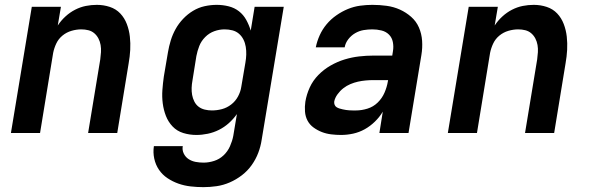

<svg xmlns="http://www.w3.org/2000/svg" viewBox="-20 -548 2440 791"><path d="M25 0 111 -520H231L218 -443Q231 -463 249.5 -480Q268 -497 289.5 -508Q311 -519 333.5 -523.5Q356 -528 379 -528Q407 -528 432.5 -519.5Q458 -511 475.5 -492.5Q493 -474 502.5 -449Q512 -424 515 -397Q518 -370 516.5 -342.5Q515 -315 510 -287L463 0H343L393 -303Q395 -318 396 -333Q397 -348 394.5 -362.5Q392 -377 385.5 -389.5Q379 -402 368.5 -411Q358 -420 344 -423.5Q330 -427 315 -427Q295 -427 274.5 -421Q254 -415 237.5 -401.5Q221 -388 212 -369Q203 -350 199 -330L145 0Z M818 223Q792 223 765.5 220Q739 217 715 208.5Q691 200 670 186Q649 172 635 151.5Q621 131 615.5 105.5Q610 80 614 54H733Q730 70 737 84.5Q744 99 757 107.5Q770 116 786 119Q802 122 819 122Q840 122 862 115Q884 108 901 92Q918 76 927.5 54.5Q937 33 941 12L956 -78Q941 -57 922.5 -40.5Q904 -24 882 -13Q860 -2 836 3Q812 8 789 8Q761 8 735 0Q709 -8 691 -27Q673 -46 663.5 -70.5Q654 -95 650.5 -122Q647 -149 649 -177Q651 -205 655 -233L672 -333Q676 -357 683.5 -381.5Q691 -406 703.5 -428.5Q716 -451 734.5 -470.5Q753 -490 775.5 -503.5Q798 -517 823 -522.5Q848 -528 873 -528Q898 -528 922 -522Q946 -516 964.5 -501.5Q983 -487 994.5 -466Q1006 -445 1013 -422L1029 -520H1149L1058 28Q1054 55 1044 81.5Q1034 108 1017 132Q1000 156 976.5 174Q953 192 926.5 203.5Q900 215 872.5 219Q845 223 818 223ZM853 -93Q874 -93 894.5 -98.5Q915 -104 932.5 -117.5Q950 -131 960.5 -150.5Q971 -170 974 -190L991 -290Q994 -307 994.5 -323Q995 -339 992.5 -355Q990 -371 983 -385Q976 -399 964.5 -409Q953 -419 937.5 -423Q922 -427 905 -427Q884 -427 863 -419.5Q842 -412 825.5 -395.5Q809 -379 801 -358.5Q793 -338 789 -317L773 -217Q770 -201 769.5 -186Q769 -171 771.5 -157Q774 -143 780.5 -130Q787 -117 798 -108.5Q809 -100 823.5 -96.5Q838 -93 853 -93Z M1385 8Q1365 8 1344.5 5.5Q1324 3 1306 -4Q1288 -11 1272 -22.5Q1256 -34 1247 -51Q1238 -68 1236.5 -88.5Q1235 -109 1238 -129Q1243 -159 1256 -187.5Q1269 -216 1291.5 -239Q1314 -262 1342 -278Q1370 -294 1399.5 -303Q1429 -312 1459 -315.5Q1489 -319 1519 -319H1596L1599 -338Q1602 -356 1598.5 -374.5Q1595 -393 1582.5 -405.5Q1570 -418 1551.5 -422.5Q1533 -427 1514 -427Q1496 -427 1478 -424Q1460 -421 1443.5 -411.5Q1427 -402 1415 -386.5Q1403 -371 1400 -353H1281Q1286 -378 1297 -402.5Q1308 -427 1325.5 -448Q1343 -469 1366 -485Q1389 -501 1413.5 -511Q1438 -521 1463.5 -524.5Q1489 -528 1514 -528Q1544 -528 1573 -524Q1602 -520 1627.5 -508.5Q1653 -497 1674 -478.5Q1695 -460 1706 -434.5Q1717 -409 1719 -380Q1721 -351 1716 -321L1663 0H1543L1557 -88Q1544 -66 1524.5 -47Q1505 -28 1482.5 -15.5Q1460 -3 1435 2.5Q1410 8 1385 8ZM1447 -93Q1470 -93 1494 -100.5Q1518 -108 1536 -125.5Q1554 -143 1564 -166Q1574 -189 1578 -213L1579 -218H1519Q1503 -218 1486.5 -216.5Q1470 -215 1454.5 -211.5Q1439 -208 1423.5 -201.5Q1408 -195 1394.5 -184.5Q1381 -174 1370.5 -159.5Q1360 -145 1357 -130Q1356 -123 1358.5 -116.5Q1361 -110 1366.5 -106.5Q1372 -103 1378.5 -101Q1385 -99 1392 -97.5Q1399 -96 1405 -95Q1411 -94 1418.5 -93.5Q1426 -93 1433 -93Q1440 -93 1447 -93Z M1825 0 1911 -520H2031L2018 -443Q2031 -463 2049.5 -480Q2068 -497 2089.5 -508Q2111 -519 2133.5 -523.5Q2156 -528 2179 -528Q2207 -528 2232.5 -519.5Q2258 -511 2275.5 -492.5Q2293 -474 2302.5 -449Q2312 -424 2315 -397Q2318 -370 2316.5 -342.5Q2315 -315 2310 -287L2263 0H2143L2193 -303Q2195 -318 2196 -333Q2197 -348 2194.5 -362.5Q2192 -377 2185.5 -389.5Q2179 -402 2168.5 -411Q2158 -420 2144 -423.5Q2130 -427 2115 -427Q2095 -427 2074.5 -421Q2054 -415 2037.5 -401.5Q2021 -388 2012 -369Q2003 -350 1999 -330L1945 0Z"/></svg>

Font: Iosevka Aile
Style: Bold Italic
Weight: 700
Italic angle: -9°
Designer: Belleve Invis
Foundry: Belleve Invis
Version: Version 28.0.1; ttfautohint (v1.8.4)